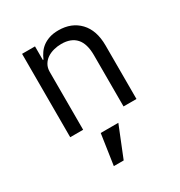

<svg xmlns="http://www.w3.org/2000/svg" viewBox="-182 -653 964 1029"><g transform="rotate(-30 300.0 -138.5)"><path d="M251 62H360L284 251H223ZM98 0V-516H178V-432H182Q190 -451 202 -468.5Q214 -486 231.5 -499Q249 -512 273 -520Q297 -528 329 -528Q410 -528 459 -476.5Q508 -425 508 -331V0H428V-317Q428 -388 397 -422.5Q366 -457 306 -457Q282 -457 259 -451Q236 -445 218 -433Q200 -421 189 -402Q178 -383 178 -358V0Z"/></g></svg>

Font: PlemolJP35 Console
Style: Regular
Weight: 400
Version: v2.0.3; ttfautohint (v1.8.4.7-5d5b-dirty) -l 6 -r 45 -G 200 